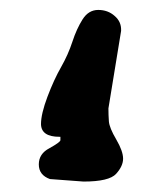

<svg xmlns="http://www.w3.org/2000/svg" viewBox="-20 -792 322 377"><path d="M144 -435.5 78.1 -440.4Q56.2 -448.2 56.2 -469.2Q56.2 -490.2 77.1 -501Q98.1 -512.7 98.6 -516.6V-523.4H96.7Q61 -523.4 60.5 -548.3Q60.5 -568.4 73.2 -602.1Q85.9 -635.7 99.9 -660.2Q113.8 -684.6 122.1 -710Q130.4 -735.4 142.1 -753.9Q153.8 -772.5 172.9 -772.5Q191.9 -772.5 205.1 -760.7Q218.3 -749.5 217.8 -732.4Q217.8 -731.9 217.8 -731.4L192.9 -579.1Q192.9 -566.4 193.8 -553.7Q194.8 -541 208.3 -518.1Q221.7 -495.1 221.7 -480.5Q221.7 -465.8 208 -450.7Q194.3 -435.5 144 -435.5Z"/></svg>

Font: Drukaatie burti
Style: Bold
Weight: 700
Version: Version 0.14